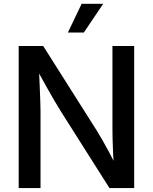

<svg xmlns="http://www.w3.org/2000/svg" viewBox="-20 -963 783 983"><path d="M75.7 0V-727.5H201.2L476.6 -292.5Q488.8 -272.5 505.4 -243.9Q522 -215.3 540.5 -180.4Q559.1 -145.5 577.1 -106.4L564 -98.1Q561 -135.3 559.1 -175Q557.1 -214.8 556.4 -249.8Q555.7 -284.7 555.7 -307.1V-727.5H667V0H540.5L293.9 -389.2Q276.9 -416.5 258.1 -448.2Q239.3 -480 216.1 -522Q192.9 -564 161.6 -620.6L178.7 -627.4Q181.2 -573.2 183.1 -526.9Q185.1 -480.5 186.3 -445.6Q187.5 -410.6 187.5 -390.1V0ZM327.6 -796.4 397.9 -943.4H508.3L409.2 -796.4Z"/></svg>

Font: Inter 20pt Medium
Style: Regular
Weight: 500
Version: Version 4.001;git-66647c0bb